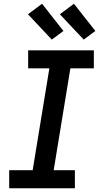

<svg xmlns="http://www.w3.org/2000/svg" viewBox="-20 -1003 540 1023"><path d="M379 0H29V-96H154L243 -639H130V-735H480V-639H355L266 -96H379ZM426 -792 299 -927 374 -983 488 -838ZM256 -792 129 -927 204 -983 318 -838Z"/></svg>

Font: Iosevka Oblique
Style: Bold
Weight: 700
Italic angle: -9°
Monospace: yes
Designer: Belleve Invis
Foundry: Belleve Invis
Version: Version 32.5.0; ttfautohint (v1.8.4)